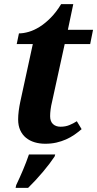

<svg xmlns="http://www.w3.org/2000/svg" viewBox="-20 -679 466 920"><path d="M270 -71.8Q293.5 -71.8 312.5 -79.6Q331.5 -87.4 348.1 -98.1L371.1 -60.1Q354.5 -45.9 336.2 -33.2Q317.9 -20.5 296.4 -11Q274.9 -1.5 250.2 4.2Q225.6 9.8 196.8 9.8Q169.4 9.8 145.8 2.7Q122.1 -4.4 104.5 -18.8Q86.9 -33.2 76.9 -55.2Q66.9 -77.1 66.9 -106.9Q66.9 -115.7 67.6 -126.5Q68.4 -137.2 69.8 -148.4Q71.3 -159.7 73.2 -170.7Q75.2 -181.6 77.1 -190.9L137.2 -467.8H60.1L70.8 -519Q92.3 -519 117.7 -526.4Q143.1 -533.7 169.7 -550.3Q196.3 -566.9 222.9 -593.8Q249.5 -620.6 272.9 -659.2H331.1L305.2 -536.1H425.8L412.1 -467.8H290L230 -193.8Q224.6 -171.9 222.4 -154.1Q220.2 -136.2 220.2 -122.1Q220.2 -97.2 233.9 -84.5Q247.6 -71.8 270 -71.8ZM57.6 208Q74.2 173.3 90.3 135.3Q106.4 97.2 118.7 61H244.6L241.7 70.8Q231.4 86.4 217 105.5Q202.6 124.5 185.8 144.5Q168.9 164.6 150.6 184.3Q132.3 204.1 114.7 221.2H54.7Z"/></svg>

Font: Droid Serif
Style: Bold Italic
Weight: 700
Italic angle: -12°
Designer: Monotype Design team
Foundry: Monotype Imaging Inc.
Version: Version 1.03